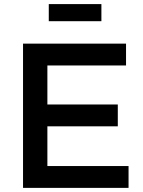

<svg xmlns="http://www.w3.org/2000/svg" viewBox="-20 -912 696 932"><path d="M91.8 0V-700.2H591.8V-594.2H210V-404.8H551.8V-298.8H210V-106H604V0ZM216.8 -809.1V-892.1H472.2V-809.1Z"/></svg>

Font: Trueno
Style: Rg
Weight: 400
Designer: Julieta Ulanovsky
Foundry: Julieta Ulanovsky
Version: Version 3.001b